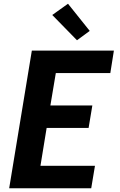

<svg xmlns="http://www.w3.org/2000/svg" viewBox="-20 -1005 640 1025"><path d="M29 0 150 -735H588L569 -615H278L249 -442H473L453 -322H229L196 -120H487L467 0ZM391 -790 259 -925 343 -985 459 -840Z"/></svg>

Font: Iosevka Aile Heavy
Style: Italic
Weight: 900
Italic angle: -9°
Designer: Belleve Invis
Foundry: Belleve Invis
Version: Version 31.1.0; ttfautohint (v1.8.4)